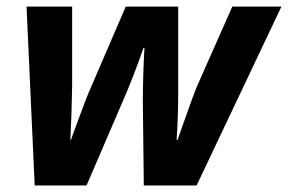

<svg xmlns="http://www.w3.org/2000/svg" viewBox="-20 -566 879 586"><path d="M200.2 -545.9V-304.2L198.2 -222.7L194.8 -139.2H196.8L203.6 -159.2Q206.1 -166 227.8 -224.1Q249.5 -282.2 251 -284.2L363.8 -545.9H523.9V-284.2Q523.9 -210.9 519 -139.2H522L535.6 -178.2Q573.2 -284.7 582 -304.2L689 -545.9H838.9L580.1 0H418.9L416 -253.9Q416 -334 420.9 -419.9H418Q388.2 -334 357.9 -264.2L244.1 0H85.9L61 -545.9Z"/></svg>

Font: Open Sans Hebrew
Style: Bold Italic
Weight: 700
Italic angle: -12°
Foundry: Ascender Corporation, Yanek Iontef
Version: Version 2.001;PS 002.001;hotconv 1.0.70;makeotf.lib2.5.58329